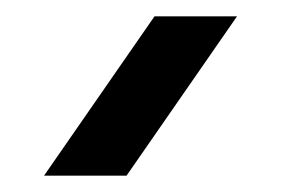

<svg xmlns="http://www.w3.org/2000/svg" viewBox="-20 -740 364 235"><path d="M134.9 -525 270.1 -720H169.1L33.9 -525Z"/></svg>

Font: Manrope
Style: ExtraBoldItalic
Weight: 800
Italic angle: -15°
Designer: Mikhail Sharanda
Foundry: Mikhail Sharanda
Version: Version 4.502;hotconv 1.0.109;makeotfexe 2.5.65596